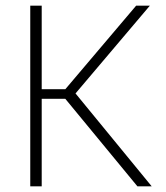

<svg xmlns="http://www.w3.org/2000/svg" viewBox="-20 -659 588 679"><path d="M466 0 211 -309.5H123V-343.5H211L461.5 -639H510L241.5 -322L241 -336L516.5 0ZM87 0V-639H127.5V0Z"/></svg>

Font: Anek Tamil Medium ExtraLight
Style: Regular
Weight: 250
Version: Version 1.003